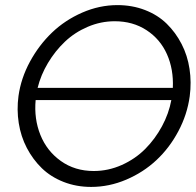

<svg xmlns="http://www.w3.org/2000/svg" viewBox="-20 -735 777 760"><path d="M444.8 -714.8Q503.4 -714.8 554 -695.3Q604.5 -675.8 639.9 -641.1Q675.3 -606.4 698.7 -561Q722.2 -515.6 730.2 -462.4Q738.3 -409.2 731 -354Q721.2 -281.7 686 -215.6Q650.9 -149.4 599.1 -101.1Q547.4 -52.7 479.7 -23.9Q412.1 4.9 340.8 4.9Q282.2 4.9 231.7 -14.9Q181.2 -34.7 145.5 -69.3Q109.9 -104 86.2 -149.4Q62.5 -194.8 54.2 -247.8Q45.9 -300.8 53.2 -355Q63 -425.3 98.6 -491Q134.3 -556.6 185.8 -606Q237.3 -655.3 305.4 -685.1Q373.5 -714.8 444.8 -714.8ZM434.1 -650.9Q378.9 -650.9 327.4 -628.9Q275.9 -606.9 237.1 -570.1Q198.2 -533.2 169.9 -485.8Q141.6 -438.5 128.9 -387.2H664.1Q667.5 -460.4 640.9 -520.3Q614.3 -580.1 560.1 -615.5Q505.9 -650.9 434.1 -650.9ZM351.1 -58.1Q408.7 -58.1 462.2 -82Q515.6 -106 554.9 -145.5Q594.2 -185.1 621.3 -235.4Q648.4 -285.6 658.2 -338.9H121.1Q114.3 -264.6 139.9 -200.9Q165.5 -137.2 220.9 -97.7Q276.4 -58.1 351.1 -58.1Z"/></svg>

Font: Rawline
Style: Italic
Weight: 400
Italic angle: -12°
Designer: Matt McInerney, Pablo Impallari, Rodrigo Fuenzalida
Foundry: Matt McInerney, Pablo Impallari, Rodrigo Fuenzalida
Version: Version 4.020;PS 004.020;hotconv 1.0.88;makeotf.lib2.5.64775